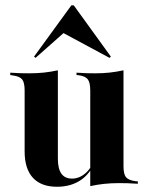

<svg xmlns="http://www.w3.org/2000/svg" viewBox="-20 -691 557 722"><path d="M197.6 -417.7V-208.9H72.6V-350.8Q72.6 -380.6 63.3 -392.3Q54 -404 28.2 -407.3L18.5 -408.9V-417.7Q41.1 -416.1 57.7 -415.7Q74.2 -415.3 90.3 -415.3Q119.4 -415.3 145.6 -418.1Q171.8 -421 197.6 -426.6ZM197.6 -208.9V-94.4Q197.6 -56.5 210.9 -37.9Q224.2 -19.4 250.8 -19.4Q279.8 -19.4 304 -41.9Q328.2 -64.5 346.8 -112.9L349.2 -109.7Q327.4 -46 288.7 -17.3Q250 11.3 194.4 11.3Q134.7 11.3 103.6 -22.6Q72.6 -56.5 72.6 -121.8V-208.9ZM319.4 0V-208.9H444.4V-66.9Q444.4 -37.1 453.2 -25.4Q462.1 -13.7 488.7 -9.7L498.4 -8.9V0Q475.8 -1.6 459.7 -2Q443.5 -2.4 426.6 -2.4Q397.6 -2.4 371.4 0.4Q345.2 3.2 319.4 8.9ZM444.4 -417.7V-208.9H319.4V-350.8Q319.4 -380.6 310.1 -392.7Q300.8 -404.8 275.8 -408.1L267.7 -408.9V-417.7Q290.3 -416.1 306.5 -415.7Q322.6 -415.3 337.9 -415.3Q366.9 -415.3 392.7 -418.1Q418.5 -421 444.4 -426.6ZM113.7 -473.4 108.1 -478.2 248.4 -671H257.3L396.8 -478.2L391.9 -473.4L200 -576.6L234.7 -580.6Z"/></svg>

Font: Playfair 144pt SemiCondensed ExtraBold
Style: Regular
Weight: 800
Width: 4
Designer: Claus Eggers Sørensen
Foundry: Claus Eggers Sørensen
Version: Version 2.203